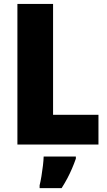

<svg xmlns="http://www.w3.org/2000/svg" viewBox="-20 -734 545 975"><path d="M68.4 0V-713.9H249.5V-150.9H480V0ZM365.2 61V71.8Q356 98.1 345.2 123Q334.5 147.9 321.8 171.9Q309.1 195.8 293 221.2H181.2V207Q186 188 190.4 161.1Q194.8 134.3 198 107.4Q201.2 80.6 201.7 61Z"/></svg>

Font: Open Sans SemiCondensed ExtraBold
Style: Regular
Weight: 800
Width: 4
Designer: Monotype Design Team
Foundry: Monotype Imaging Inc.
Version: Version 3.000